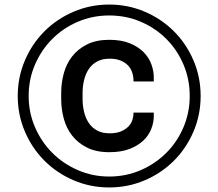

<svg xmlns="http://www.w3.org/2000/svg" viewBox="-20 -812 960 844"><path d="M58 -390Q58 -473 89.5 -546.5Q121 -620 175.5 -674.5Q230 -729 303.5 -760.5Q377 -792 460 -792Q543 -792 616.5 -760.5Q690 -729 744.5 -674.5Q799 -620 830.5 -546.5Q862 -473 862 -390Q862 -307 830.5 -233.5Q799 -160 744.5 -105.5Q690 -51 616.5 -19.5Q543 12 460 12Q377 12 303.5 -19.5Q230 -51 175.5 -105.5Q121 -160 89.5 -233.5Q58 -307 58 -390ZM106 -390Q106 -317 134 -252.5Q162 -188 210 -140Q258 -92 322.5 -64Q387 -36 460 -36Q534 -36 598.5 -64Q663 -92 711 -140Q759 -188 786.5 -252.5Q814 -317 814 -390Q814 -464 786.5 -528.5Q759 -593 711 -641Q663 -689 598.5 -716.5Q534 -744 460 -744Q387 -744 322.5 -716.5Q258 -689 210 -641Q162 -593 134 -528.5Q106 -464 106 -390ZM462 -226Q492 -226 512 -234.5Q532 -243 544.5 -256Q557 -269 562 -285Q567 -301 567 -317H656V-301Q656 -274 645 -245.5Q634 -217 610.5 -194.5Q587 -172 550 -157.5Q513 -143 460 -143Q403 -143 363 -163Q323 -183 297.5 -215.5Q272 -248 260.5 -290Q249 -332 249 -377V-403Q249 -448 260.5 -490Q272 -532 297.5 -564.5Q323 -597 363 -617Q403 -637 460 -637Q513 -637 550 -622Q587 -607 610.5 -583.5Q634 -560 645 -530.5Q656 -501 656 -472V-454H567Q567 -474 561.5 -492Q556 -510 543.5 -523.5Q531 -537 511 -545.5Q491 -554 462 -554Q429 -554 406.5 -541.5Q384 -529 370 -508Q356 -487 349.5 -459.5Q343 -432 343 -403V-377Q343 -348 349.5 -320.5Q356 -293 370 -272Q384 -251 406.5 -238.5Q429 -226 462 -226Z"/></svg>

Font: Cooper Hewitt
Style: Regular
Weight: 707
Designer: Village Type and Design LLC
Foundry: Cooper Hewitt Smithsonian Design Museum
Version: 1.000